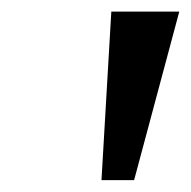

<svg xmlns="http://www.w3.org/2000/svg" viewBox="-20 -747 324 326"><path d="M152.3 -441.1 169 -727.3H284.4L207.7 -441.1Z"/></svg>

Font: Inter P Medium
Style: Italic
Weight: 500
Italic angle: 9.39999°
Designer: Rasmus Andersson
Foundry: rsms
Version: Version 3.018;git-588b23468